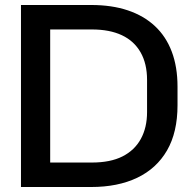

<svg xmlns="http://www.w3.org/2000/svg" viewBox="-20 -749 774 769"><path d="M64 0V-729H345Q428 -729 492 -707.5Q556 -686 600.5 -644.5Q645 -603 668 -542Q691 -481 691 -402V-328Q691 -219 649 -146.5Q607 -74 529.5 -37Q452 0 345 0ZM181 -61 145 -98H348Q422 -98 470.5 -122.5Q519 -147 544 -192.5Q569 -238 569 -300V-429Q569 -494 543 -539.5Q517 -585 468 -608Q419 -631 348 -631H145L181 -668Z"/></svg>

Font: Hubot Sans Medium
Style: Regular
Weight: 500
Designer: Deni Anggara
Foundry: GitHub, Inc., Subsidiary of Microsoft Corporation
Version: Version 2.000